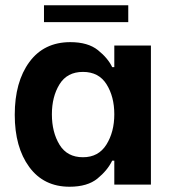

<svg xmlns="http://www.w3.org/2000/svg" viewBox="-20 -701 657 729"><path d="M36 -265Q36 -390 91.5 -465.5Q147 -541 247 -541Q314 -541 352 -510.5Q390 -480 406 -446H414V-528H553V0H414V-91H406Q388 -54 350 -23Q312 8 244 8Q146 8 91 -67Q36 -142 36 -265ZM414 -267Q414 -334 384.5 -381Q355 -428 295 -428Q235 -428 206 -381Q177 -334 177 -267Q177 -199 206 -151.5Q235 -104 295 -104Q354 -104 384 -152Q414 -200 414 -267ZM147 -681H467V-617H147Z"/></svg>

Font: Be Vietnam
Style: Bold
Weight: 700
Designer: Gabriel Lam
Foundry: TypeRant
Version: Version 4.000